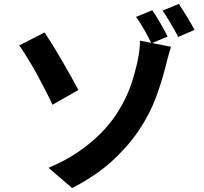

<svg xmlns="http://www.w3.org/2000/svg" viewBox="-20 -887 1040 977"><path d="M247 -354Q232 -387 211 -428Q190 -469 167.5 -510Q145 -551 121.5 -589Q98 -627 78 -656L207 -722Q225 -695 249 -656Q273 -617 297.5 -575Q322 -533 343.5 -494Q365 -455 379 -429ZM754 -668 850 -649Q846 -635 841.5 -620Q837 -605 833 -590Q829 -575 826 -562.5Q823 -550 821 -543Q803 -471 773 -390Q743 -309 689.5 -228Q636 -147 553.5 -70.5Q471 6 347 70L227 -33Q312 -69 376.5 -113Q441 -157 488.5 -204.5Q536 -252 568.5 -300.5Q601 -349 622.5 -396Q644 -443 656.5 -485.5Q669 -528 677 -562Q685 -597 689 -629Q693 -661 692 -680L749 -669Q734 -701 713 -737.5Q692 -774 672 -801L755 -835Q764 -821 775 -804Q786 -787 796.5 -768.5Q807 -750 816.5 -732.5Q826 -715 833 -701ZM890 -867Q899 -853 910 -836Q921 -819 932 -801Q943 -783 953 -765.5Q963 -748 970 -735L887 -699Q879 -714 869 -732Q859 -750 848.5 -768Q838 -786 827.5 -802.5Q817 -819 807 -833Z"/></svg>

Font: SpoqaHanSansJP-Bold
Style: Regular
Weight: 700
Designer: [Source Han Sans]
Ryoko NISHIZUKA  (kana & ideographs); Paul D. Hunt (Latin, Greek & Cyrillic); Wenlong ZHANG  (bopomofo
Foundry: Spoqa (http://bi.spoqa.com)
Version: Version 1.002.20150607